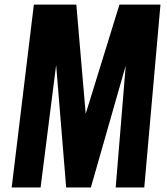

<svg xmlns="http://www.w3.org/2000/svg" viewBox="-20 -830 739 850"><path d="M31.7 0 129.9 -809.6H317.9L359.4 -326.2L508.8 -809.6H690.4L618.7 0H492.2L536.6 -539.6L382.3 0H272.9L228.5 -542.5L159.7 0Z"/></svg>

Font: Oswald
Style: Bold
Weight: 700
Designer: Vernon Adams
Foundry: Vernon Adams
Version: 3.0; ttfautohint (v0.94.23-7a4d-dirty) -l 8 -r 50 -G 200 -x 